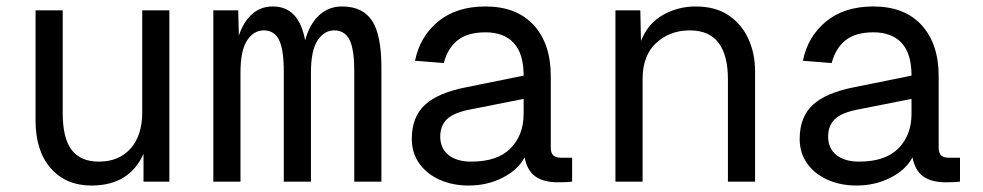

<svg xmlns="http://www.w3.org/2000/svg" viewBox="-20 -562 3040 594"><path d="M263 12Q184 12 137 -41.5Q90 -95 90 -189V-530H174V-212Q174 -135 201.5 -98.5Q229 -62 286 -62Q348 -62 384 -102.5Q420 -143 420 -214V-530H504V0H424V-86Q380 12 263 12Z M640 0V-530H717L719 -452Q733 -494 759.5 -518Q786 -542 824 -542Q905 -542 924 -437Q937 -486 966.5 -514Q996 -542 1038 -542Q1102 -542 1131 -498Q1160 -454 1160 -352V0H1076V-340Q1076 -411 1061 -439.5Q1046 -468 1014 -468Q983 -468 962.5 -437Q942 -406 942 -338V0H858V-340Q858 -408 843.5 -438Q829 -468 796 -468Q765 -468 744.5 -437Q724 -406 724 -338V0Z M1430 12Q1380 12 1340 -6Q1300 -24 1277 -56.5Q1254 -89 1254 -132Q1254 -200 1294.5 -237.5Q1335 -275 1422 -292L1600 -328Q1600 -396 1569.5 -429Q1539 -462 1482 -462Q1427 -462 1396 -437.5Q1365 -413 1353 -367L1264 -374Q1279 -449 1335.5 -495.5Q1392 -542 1482 -542Q1578 -542 1631 -484.5Q1684 -427 1684 -326V-106Q1684 -88 1692 -81Q1700 -74 1716 -74H1750V0Q1734 2 1706 2Q1662 2 1636.5 -16Q1611 -34 1603 -75Q1582 -36 1534.5 -12Q1487 12 1430 12ZM1438 -62Q1519 -62 1559.5 -103Q1600 -144 1600 -210V-256L1438 -224Q1384 -214 1363 -193.5Q1342 -173 1342 -140Q1342 -103 1367.5 -82.5Q1393 -62 1438 -62Z M1884 0V-530H1961L1963 -435Q1984 -489 2030.5 -515.5Q2077 -542 2132 -542Q2193 -542 2233.5 -515Q2274 -488 2295 -442.5Q2316 -397 2316 -341V0H2232V-317Q2232 -391 2203 -429.5Q2174 -468 2114 -468Q2053 -468 2010.5 -429.5Q1968 -391 1968 -317V0Z M2630 12Q2580 12 2540 -6Q2500 -24 2477 -56.5Q2454 -89 2454 -132Q2454 -200 2494.5 -237.5Q2535 -275 2622 -292L2800 -328Q2800 -396 2769.5 -429Q2739 -462 2682 -462Q2627 -462 2596 -437.5Q2565 -413 2553 -367L2464 -374Q2479 -449 2535.5 -495.5Q2592 -542 2682 -542Q2778 -542 2831 -484.5Q2884 -427 2884 -326V-106Q2884 -88 2892 -81Q2900 -74 2916 -74H2950V0Q2934 2 2906 2Q2862 2 2836.5 -16Q2811 -34 2803 -75Q2782 -36 2734.5 -12Q2687 12 2630 12ZM2638 -62Q2719 -62 2759.5 -103Q2800 -144 2800 -210V-256L2638 -224Q2584 -214 2563 -193.5Q2542 -173 2542 -140Q2542 -103 2567.5 -82.5Q2593 -62 2638 -62Z"/></svg>

Font: Geist Mono
Style: Regular
Weight: 400
Monospace: yes
Designer: Basement.studio, Andrés Briganti, Mateo Zaragoza
Foundry: Basement.studio, Vercel, Andrés Briganti, Guido Ferreyra, Mateo Zaragoza
Version: Version 1.500; ttfautohint (v1.8.4.7-5d5b)